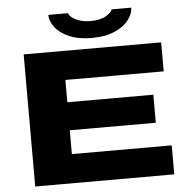

<svg xmlns="http://www.w3.org/2000/svg" viewBox="-58 -939 980 996"><g transform="rotate(-5 431.5 -440.5)"><path d="M445 -742Q375 -742 327 -763Q279 -784 254.5 -816.5Q230 -849 230 -881H333Q338 -861 370.5 -845.5Q403 -830 445 -830Q498 -830 527 -848Q556 -866 560 -881H662Q662 -849 637 -816.5Q612 -784 563.5 -763Q515 -742 445 -742ZM85 0V-688H801V-537H289V-421H737V-275H289V-151H809V0Z"/></g></svg>

Font: Archivo Expanded ExtraBold
Style: Regular
Weight: 800
Width: 7
Designer: Hector Gatti
Foundry: Omnibus-Type
Version: Version 2.001; ttfautohint (v1.8.3)